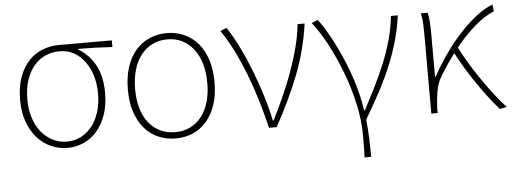

<svg xmlns="http://www.w3.org/2000/svg" viewBox="-49 -673 2689 1004"><g transform="rotate(-5 1295.5 -171.0)"><path d="M285 13Q240 13 199 -5Q158 -23 127 -57.5Q96 -92 77.5 -142Q59 -192 59 -257Q59 -328 78 -379Q97 -430 128.5 -463Q160 -496 201 -511.5Q242 -527 287 -527H564V-492Q518 -495 474.5 -496.5Q431 -498 385 -498V-494Q441 -462 473 -402.5Q505 -343 505 -257Q505 -192 487.5 -142Q470 -92 440 -57.5Q410 -23 370 -5Q330 13 285 13ZM285 -20Q324 -20 357.5 -37Q391 -54 415.5 -84.5Q440 -115 454 -159Q468 -203 468 -257Q468 -304 456 -346.5Q444 -389 420.5 -422Q397 -455 363.5 -474.5Q330 -494 286 -494Q247 -494 212.5 -479Q178 -464 152.5 -434Q127 -404 112 -360Q97 -316 97 -257Q97 -203 111.5 -159Q126 -115 151.5 -84.5Q177 -54 211 -37Q245 -20 285 -20Z M853 13Q804 13 762 -5Q720 -23 689.5 -58.5Q659 -94 642 -145Q625 -196 625 -262Q625 -329 642 -381Q659 -433 689.5 -468Q720 -503 762 -521.5Q804 -540 853 -540Q902 -540 943.5 -521.5Q985 -503 1015.5 -468Q1046 -433 1063 -381Q1080 -329 1080 -262Q1080 -196 1063 -145Q1046 -94 1015.5 -58.5Q985 -23 943.5 -5Q902 13 853 13ZM853 -20Q897 -20 931.5 -37Q966 -54 991 -85.5Q1016 -117 1029 -162Q1042 -207 1042 -262Q1042 -317 1029 -362Q1016 -407 991 -439.5Q966 -472 931.5 -489.5Q897 -507 853 -507Q809 -507 774 -489.5Q739 -472 714 -439.5Q689 -407 676 -362Q663 -317 663 -262Q663 -207 676 -162Q689 -117 714 -85.5Q739 -54 774 -37Q809 -20 853 -20Z M1343 0Q1326 -72 1304.5 -143.5Q1283 -215 1257 -282.5Q1231 -350 1200.5 -412Q1170 -474 1134 -526L1167 -540Q1199 -492 1229 -431Q1259 -370 1285 -303Q1311 -236 1332 -168Q1353 -100 1366 -37H1371Q1399 -93 1426.5 -154Q1454 -215 1477 -278Q1500 -341 1516.5 -404Q1533 -467 1539 -527H1576Q1557 -390 1507.5 -262.5Q1458 -135 1383 0Z M1827 198Q1828 179 1828.5 164.5Q1829 150 1829 137Q1829 124 1829 110Q1829 96 1829 78Q1829 0 1809.5 -86.5Q1790 -173 1758.5 -255Q1727 -337 1689 -408Q1651 -479 1613 -526L1646 -540Q1676 -500 1707.5 -442.5Q1739 -385 1767 -319.5Q1795 -254 1816 -184Q1837 -114 1846 -48H1851Q1881 -105 1910.5 -164Q1940 -223 1964.5 -283Q1989 -343 2006 -404.5Q2023 -466 2029 -527H2065Q2056 -460 2039 -399Q2022 -338 1996.5 -275Q1971 -212 1935.5 -144.5Q1900 -77 1853 2Q1858 47 1860 99Q1862 151 1862 198Z M2554 7Q2528 -22 2499 -60Q2470 -98 2441.5 -139.5Q2413 -181 2387.5 -223.5Q2362 -266 2342 -304Q2303 -253 2264 -188Q2244 -155 2237 -112.5Q2230 -70 2228 -24V0H2195V-396Q2195 -428 2194 -462Q2193 -496 2186 -527H2222Q2227 -509 2229 -475.5Q2231 -442 2231 -409V-191H2235Q2268 -252 2308.5 -309Q2349 -366 2392.5 -412.5Q2436 -459 2480 -492.5Q2524 -526 2563 -540L2567 -504Q2521 -486 2469 -442Q2417 -398 2363 -332Q2383 -293 2409 -249.5Q2435 -206 2464.5 -162.5Q2494 -119 2526 -77.5Q2558 -36 2591 0Z"/></g></svg>

Font: Kinto Sans Thin
Style: Regular
Weight: 100
Designer: Authors: Ryoko NISHIZUKA  (kana & ideographs); Paul D. Hunt (Latin, Greek & Cyrillic); Wenlong ZHANG  (bopomofo); Sandol
Foundry: Adobe Systems Incorporated, ookami Inc.
Version: Version 0.001